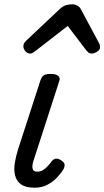

<svg xmlns="http://www.w3.org/2000/svg" viewBox="-20 -860 487 896"><path d="M142 16Q100 16 78.5 0.5Q57 -15 50.5 -41Q44 -67 49 -98.5Q54 -130 64 -162L168 -483Q175 -503 185 -509Q195 -515 218 -515Q241 -515 251.5 -506Q262 -497 257 -483L138 -115Q133 -102 131.5 -89Q130 -76 134.5 -67.5Q139 -59 154 -59Q168 -59 180 -66Q192 -73 202.5 -84.5Q213 -96 221 -107Q227 -116 238.5 -119Q250 -122 265 -112Q281 -102 281.5 -91.5Q282 -81 276 -70Q266 -53 247 -32.5Q228 -12 201.5 2Q175 16 142 16ZM121 -610Q108 -610 98.5 -621Q89 -632 89 -644Q89 -653 93 -659Q97 -665 101 -669L259 -818Q273 -831 287 -835.5Q301 -840 317 -840Q330 -840 341.5 -833.5Q353 -827 359 -814L441 -661Q445 -654 446 -649Q447 -644 447 -639Q447 -627 432.5 -618.5Q418 -610 408 -610Q398 -610 392.5 -615Q387 -620 382 -626L296 -739L149 -625Q143 -621 136 -615.5Q129 -610 121 -610Z"/></svg>

Font: Playwrite DK Loopet
Style: Regular
Weight: 400
Designer: Veronika Burian, José Scaglione
Foundry: TypeTogether
Version: Version 1.002